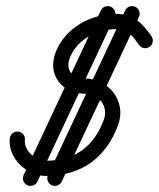

<svg xmlns="http://www.w3.org/2000/svg" viewBox="-20 -586 522 631"><path d="M424.6 -563.6C412.1 -569.4 397.2 -564.1 391.4 -551.6C306.8 -371.2 222.3 -190.9 137.7 -10.6C131.9 1.9 137.2 16.8 149.7 22.6C162.2 28.5 177.1 23.1 183 10.6C183 10.6 183 10.6 183 10.6C267.5 -169.7 352.1 -350 436.6 -530.3C442.5 -542.8 437.1 -557.7 424.6 -563.6ZM344.6 -563.6C332.1 -569.4 317.2 -564.1 311.4 -551.6C226.8 -371.2 142.3 -190.9 57.7 -10.6C51.9 1.9 57.2 16.8 69.7 22.6C82.2 28.5 97.1 23.1 103 10.6C103 10.6 103 10.6 103 10.6C187.5 -169.7 272.1 -350 356.6 -530.3C362.5 -542.8 357.1 -557.7 344.6 -563.6ZM477.7 -467C477.7 -467 477.7 -467 477.7 -467C447.7 -509.5 418.8 -540.3 362 -540.3C278.3 -540.3 194.2 -494.5 162.9 -414.2C134.5 -341.4 182.7 -278.8 259 -278C303.4 -277.5 337.5 -237.2 321.5 -193.3C288.8 -103.5 225.3 -57.7 130.1 -57.7C97.6 -57.7 57.9 -91.1 61.9 -125.8C63.5 -139.5 53.7 -151.9 39.9 -153.5C26.2 -155.1 13.8 -145.2 12.2 -131.5C12.2 -131.5 12.2 -131.5 12.2 -131.5C4.8 -67 67.8 -7.7 130.1 -7.7C246.1 -7.7 328.7 -66.8 368.5 -176.1C396.2 -252.2 338.4 -327.1 259.5 -328C218.2 -328.4 193.7 -355.4 209.5 -396C233.3 -457 298.9 -490.3 362 -490.3C400.9 -490.3 416.8 -466.5 436.9 -438.2C444.9 -426.9 460.5 -424.2 471.7 -432.2C483 -440.2 485.7 -455.8 477.7 -467Z"/></svg>

Font: FRB American Cursive Guidelines Semibold
Style: Italic
Weight: 600
Italic angle: -25°
Version: Version 2.0;Modular Font Editor K font №1